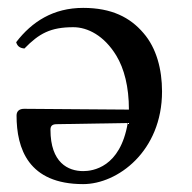

<svg xmlns="http://www.w3.org/2000/svg" viewBox="-20 -459 487 487"><path d="M304 -147C285 -34 215 -25 191 -25C153 -25 108 -46 108 -130C108 -139 112 -143.8 123 -144ZM42 -336C79 -374 108 -390 166 -390C202 -390 244 -369 275 -318C295 -285 307 -239 307 -181L41 -183C29 -183 22 -177 22 -166C22 -82 52 8 191 8C278 8 391 -75 391 -227C391 -283 377 -337 344 -375C310 -415 263 -439 191 -439C115 -439 61 -404 21 -352C24 -342 30 -337 42 -336Z"/></svg>

Font: Libertinus Serif
Style: Regular
Weight: 400
Designer: Philipp H. Poll
Foundry: Khaled Hosny
Version: Version 6.2